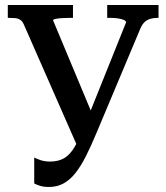

<svg xmlns="http://www.w3.org/2000/svg" viewBox="-20 -730 660 763"><path d="M364 -203Q342 -150 321.5 -109.5Q301 -69 279.5 -42Q258 -15 232.5 -1Q207 13 175 13Q154 13 139.5 8.5Q125 4 116 -1V-104Q125 -99 141.5 -93.5Q158 -88 179 -88Q213 -88 236 -102Q259 -116 277 -147Q295 -178 316 -230L481 -641Q481 -647 471.5 -651Q462 -655 448 -657Q434 -659 419 -659H406V-710H610V-659H605Q591 -659 578.5 -655.5Q566 -652 556 -643.5Q546 -635 538 -617ZM356 -254 292 -138 75 -632Q69 -646 60 -651.5Q51 -657 40 -658Q29 -659 15 -659H11V-710H270V-659H255Q240 -659 225.5 -658Q211 -657 201 -655Q191 -653 191 -649Z"/></svg>

Font: Roboto Serif 28pt Condensed Medium
Style: Regular
Weight: 500
Width: 3
Designer: Greg Gazdowicz
Foundry: Commercial Type
Version: Version 1.008